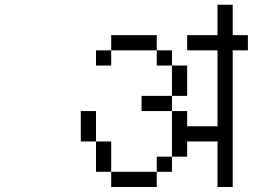

<svg xmlns="http://www.w3.org/2000/svg" viewBox="-20 -832 1040 790"><path d="M1000 -625V-687.5H937.5Q937.5 -687.5 937.5 -812.5H875Q875 -812.5 875 -687.5H750V-625H875V-312.5H750V-375H687.5V-187.5H625V-125H437.5V-62.5H625V-125H687.5V-187.5H750V-250H875V-62.5H937.5V-625ZM437.5 -125Q437.5 -125 437.5 -250H375Q375 -250 375 -125ZM375 -250Q375 -250 375 -375H312.5Q312.5 -375 312.5 -250ZM687.5 -375V-437.5H562.5V-375ZM687.5 -437.5H750Q750 -437.5 750 -562.5H687.5Q687.5 -562.5 687.5 -437.5ZM687.5 -562.5V-625H625V-562.5ZM437.5 -625H375V-562.5H437.5ZM437.5 -625H625V-687.5H437.5Z"/></svg>

Font: UnifontExMono
Style: Regular
Weight: 500
Version: Version 15.0.06